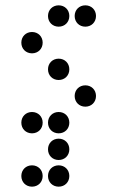

<svg xmlns="http://www.w3.org/2000/svg" viewBox="-20 -510 440 720"><path d="M200 -410C223 -410 240 -427 240 -450C240 -473 223 -490 200 -490C177 -490 160 -473 160 -450C160 -427 177 -410 200 -410ZM300 -410C323 -410 340 -427 340 -450C340 -473 323 -490 300 -490C277 -490 260 -473 260 -450C260 -427 277 -410 300 -410ZM100 -310C123 -310 140 -327 140 -350C140 -373 123 -390 100 -390C77 -390 60 -373 60 -350C60 -327 77 -310 100 -310ZM200 -210C223 -210 240 -227 240 -250C240 -273 223 -290 200 -290C177 -290 160 -273 160 -250C160 -227 177 -210 200 -210ZM300 -110C323 -110 340 -127 340 -150C340 -173 323 -190 300 -190C277 -190 260 -173 260 -150C260 -127 277 -110 300 -110ZM100 -10C123 -10 140 -27 140 -50C140 -73 123 -90 100 -90C77 -90 60 -73 60 -50C60 -27 77 -10 100 -10ZM200 -10C223 -10 240 -27 240 -50C240 -73 223 -90 200 -90C177 -90 160 -73 160 -50C160 -27 177 -10 200 -10ZM200 90C223 90 240 73 240 50C240 27 223 10 200 10C177 10 160 27 160 50C160 73 177 90 200 90ZM100 190C123 190 140 173 140 150C140 127 123 110 100 110C77 110 60 127 60 150C60 173 77 190 100 190ZM200 190C223 190 240 173 240 150C240 127 223 110 200 110C177 110 160 127 160 150C160 173 177 190 200 190Z"/></svg>

Font: TINY 5x3 80
Style: Regular
Weight: 200
Designer: Jack Halten Fahnestock
Foundry: Velvetyne Type Foundry
Version: Version 1.002;hotconv 1.0.109;makeotfexe 2.5.65596